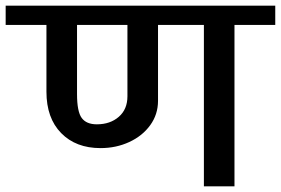

<svg xmlns="http://www.w3.org/2000/svg" viewBox="-42 -658 992 678"><path d="M930 -570H786V0H678V-570H516V-302Q516 -254 488.5 -216Q461 -178 414.5 -156.5Q368 -135 313 -135Q226 -135 174 -188Q122 -241 122 -334V-570H-22V-638H930ZM408 -570H230V-326Q230 -264 246.5 -241.5Q263 -219 300 -219Q347 -219 377.5 -245.5Q408 -272 408 -318Z"/></svg>

Font: Amiko SemiBold
Style: Regular
Weight: 600
Designer: Pablo Impallari, Rodrigo Fuenzalida, Andres Torresi
Foundry: Impallari Type
Version: Version 1.001; ttfautohint (v1.3)